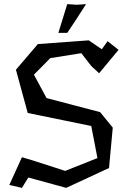

<svg xmlns="http://www.w3.org/2000/svg" viewBox="-20 -899 618 928"><path d="M25 0ZM409 -704 472 -661 500 -700 553 -658 459 -545 421 -580 373 -642 223 -618 144 -538 205 -425 464 -357 525 -282 507 -87 300 9 117 -41 86 9 25 -5 86 -139 137 -124 295 -73 451 -135 421 -290 114 -353 57 -562 163 -686ZM262 -740 305 -879 352 -876 396 -879 347 -803 305 -740Z"/></svg>

Font: Underdog
Style: Regular
Weight: 400
Designer: Sergey Steblina
Foundry: Sergey Steblina, Jovanny Lemonad
Version: Version 1.001; ttfautohint (v0.9)